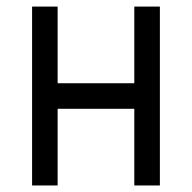

<svg xmlns="http://www.w3.org/2000/svg" viewBox="-20 -567 587 587"><path d="M78.1 0V-546.9H156.2V-312.5H390.6V-546.9H468.8V0H390.6V-234.4H156.2V0Z"/></svg>

Font: Luculent
Style: Regular
Weight: 400
Monospace: yes
Designer: Andrew Kensler
Version: Version 1.0.0-845fa02f9341